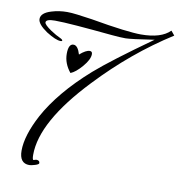

<svg xmlns="http://www.w3.org/2000/svg" viewBox="-72 -602 699 742"><g transform="rotate(10 278.0 -231.0)"><path d="M91 73Q52 73 52 23Q52 -36 96 -119Q123 -169 166 -220.5Q209 -272 268 -324Q300 -352 354 -393Q408 -434 484 -488Q438 -481 410 -477.5Q382 -474 372 -474Q351 -474 319 -477Q236 -485 179 -489.5Q122 -494 92 -494Q57 -494 57 -481Q57 -472 85 -453Q108 -438 122 -432Q133 -427 133 -423Q133 -420 127 -420Q108 -420 70 -444Q32 -470 32 -490Q32 -514 72 -526Q101 -535 133 -535Q149 -535 173 -532Q197 -529 231 -524Q305 -511 354 -505Q403 -499 428 -499Q507 -499 542 -534L556 -517Q403 -420 271 -280Q99 -99 99 31Q99 51 104 51Q105 51 108.5 49.5Q112 48 114 48Q128 48 128 59Q128 64 113 68.5Q98 73 91 73ZM186 -305Q159 -338 159 -376Q159 -415 179 -415Q196 -415 206 -381Q230 -402 245 -402Q255 -402 255 -391Q255 -370 230 -341Q206 -313 186 -305Z"/></g></svg>

Font: Love Light
Style: Regular
Weight: 400
Designer: Robert E. Leuschke
Foundry: Robert E. Leuschke
Version: Version 1.010; ttfautohint (v1.8.3)